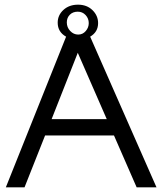

<svg xmlns="http://www.w3.org/2000/svg" viewBox="-20 -802 690 822"><path d="M400 -703Q400 -665 366 -645L650 0H565L468 -222H173L85 0H5L263 -645Q227 -665 227 -705Q227 -737 251.5 -759.5Q276 -782 314 -782Q352 -782 376 -758.5Q400 -735 400 -703ZM313 -576 201 -292H437ZM315 -654Q334 -654 347 -669Q360 -684 360 -703Q360 -723 346.5 -737.5Q333 -752 313 -752Q292 -752 279 -739Q266 -726 266 -706Q266 -685 280.5 -669.5Q295 -654 315 -654Z"/></svg>

Font: Quattrocento Sans
Style: Regular
Weight: 400
Designer: Pablo Impallari
Foundry: Pablo Impallari, Igino Marini, Brenda Gallo
Version: Version 2.000